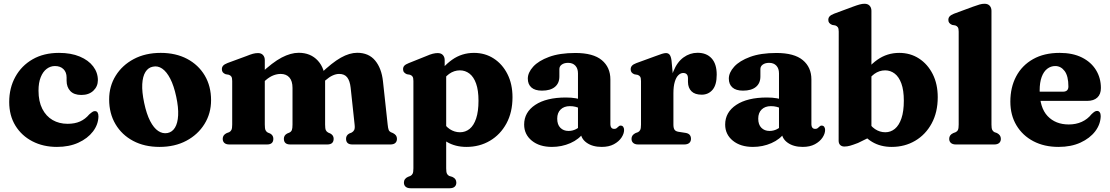

<svg xmlns="http://www.w3.org/2000/svg" viewBox="-20 -769 5908 1022"><path d="M501 -342.5Q501 -309 477 -286.2Q453 -263.5 413 -263.5Q374 -263.5 354.2 -284.5Q334.5 -305.5 334.5 -339.5V-356.5Q334.5 -384.5 317.8 -401Q301 -417.5 272.5 -417.5Q248.5 -417.5 228.5 -402.5Q208.5 -387.5 196.8 -358.2Q185 -329 185 -286.5Q185 -229 205.2 -189.5Q225.5 -150 260.2 -130Q295 -110 339.5 -110Q378.5 -110 406.2 -122.5Q434 -135 455 -160Q466.5 -170 473 -174Q479.5 -178 485.5 -177.5Q495 -177.5 499.5 -170Q504 -162.5 504 -149Q503 -106 474.8 -69Q446.5 -32 397.2 -9.5Q348 13 283 13Q210 13 152.5 -16.8Q95 -46.5 62 -100.2Q29 -154 29 -226Q29 -301 61.8 -360.2Q94.5 -419.5 153.8 -453.5Q213 -487.5 294 -487.5Q358 -487.5 404.5 -468Q451 -448.5 476 -415.5Q501 -382.5 501 -342.5Z M835.5 -487.5Q915.5 -487.5 975.8 -455.8Q1036 -424 1069.8 -367.2Q1103.5 -310.5 1103.5 -235.5Q1103.5 -165.5 1068.5 -109Q1033.5 -52.5 972 -19.8Q910.5 13 829 13Q749 13 688.8 -19Q628.5 -51 594.8 -108Q561 -165 561 -240Q561 -310 595.8 -366Q630.5 -422 692.2 -454.8Q754 -487.5 835.5 -487.5ZM872 -61Q897 -66 911.5 -89.8Q926 -113.5 928.2 -155Q930.5 -196.5 918 -254.5Q905.5 -313 886.2 -350.2Q867 -387.5 843.2 -403.8Q819.5 -420 793.5 -414Q769 -409.5 754.2 -386Q739.5 -362.5 737.2 -321.2Q735 -280 747.5 -221Q760 -162 779.2 -124.8Q798.5 -87.5 822.2 -71.8Q846 -56 872 -61Z M1389.5 -449V-106Q1389.5 -85 1393.2 -76.5Q1397 -68 1405 -63.5L1418.5 -58Q1435 -48.5 1435 -30.5Q1435 0 1401.5 0H1201Q1183.5 0 1174.5 -8Q1165.5 -16 1165.5 -30Q1165.5 -40.5 1170.8 -48Q1176 -55.5 1186.5 -60.5L1200 -65.5Q1208 -69.5 1212 -77.8Q1216 -86 1216 -106V-337.5Q1216 -354.5 1211.5 -361.2Q1207 -368 1198 -371L1181 -374Q1171 -378 1166 -384.2Q1161 -390.5 1161 -400.5Q1161 -412 1167.8 -419.5Q1174.5 -427 1191 -433.5L1291.5 -470.5Q1312.5 -479 1326.2 -482.8Q1340 -486.5 1353.5 -486.5Q1370.5 -486.5 1380 -476Q1389.5 -465.5 1389.5 -449ZM1374.5 -324.5 1345.5 -356.5 1366 -376Q1431 -437.5 1479.5 -462.8Q1528 -488 1570 -488Q1633.5 -488 1672 -446Q1710.5 -404 1710.5 -334.5V-106Q1710.5 -85 1714.2 -76.5Q1718 -68 1726.5 -63.5L1739 -58Q1756 -48.5 1756 -30.5Q1756 0 1722 0H1525Q1491 0 1491 -30.5Q1491 -48.5 1508 -58L1521 -63.5Q1530 -68 1533.5 -76.8Q1537 -85.5 1537 -106.5V-301Q1537 -338 1520.2 -356.8Q1503.5 -375.5 1474 -375.5Q1454.5 -375.5 1434.2 -367.5Q1414 -359.5 1393 -341ZM1694 -325 1665 -357 1685.5 -376Q1748 -436 1794.2 -462Q1840.5 -488 1881.5 -488Q1942.5 -488 1976.8 -446.8Q2011 -405.5 2018.5 -336.5L2043.5 -106Q2045.5 -86 2048.8 -77.8Q2052 -69.5 2060 -65.5L2072 -60.5Q2082.5 -55 2087.8 -47.8Q2093 -40.5 2093 -30Q2093 -16 2084.2 -8Q2075.5 0 2058 0H1855.5Q1822 0 1822 -30.5Q1822 -48.5 1838.5 -58L1852 -63.5Q1860.5 -68 1865.2 -76.8Q1870 -85.5 1867.5 -106.5L1846.5 -302Q1842.5 -338.5 1828.2 -357Q1814 -375.5 1785.5 -375.5Q1768.5 -375.5 1750.5 -367.2Q1732.5 -359 1712.5 -341.5Z M2347 -449V-398.5L2355 -383V127Q2355 147 2359 155.2Q2363 163.5 2371 167.5L2387.5 172.5Q2398.5 177.5 2403.8 185Q2409 192.5 2409 203Q2409 217 2400 225Q2391 233 2373.5 233H2165.5Q2148.5 233 2139.2 225Q2130 217 2130 203Q2130 192.5 2135.2 185Q2140.5 177.5 2151.5 172.5L2164.5 167.5Q2172.5 163.5 2176.5 155.2Q2180.5 147 2180.5 127V-338Q2180.5 -354.5 2176 -361.2Q2171.5 -368 2162.5 -371L2145.5 -374Q2136 -378 2130.8 -384.2Q2125.5 -390.5 2125.5 -400.5Q2125.5 -412 2132.2 -419.2Q2139 -426.5 2155.5 -433L2249 -470.5Q2269.5 -479.5 2283.5 -483Q2297.5 -486.5 2310 -486.5Q2328 -486.5 2337.5 -476Q2347 -465.5 2347 -449ZM2322.5 -316 2294.5 -349.5Q2335 -414.5 2386.5 -451Q2438 -487.5 2503 -487.5Q2562 -487.5 2608.2 -457.5Q2654.5 -427.5 2681.2 -374.5Q2708 -321.5 2708 -251.5Q2708 -171.5 2675.8 -112Q2643.5 -52.5 2588 -19.8Q2532.5 13 2463 13Q2403.5 13 2358.8 -13.5Q2314 -40 2283.5 -92L2327 -136.5Q2349 -98 2374.2 -81.5Q2399.5 -65 2428.5 -65Q2457.5 -65 2479.8 -83Q2502 -101 2514.5 -138.5Q2527 -176 2527 -233Q2527 -288.5 2514.2 -324.2Q2501.5 -360 2479 -377.2Q2456.5 -394.5 2428 -394.5Q2397 -394.5 2370.5 -375.5Q2344 -356.5 2322.5 -316Z M3070.5 -69.5V-82L3056.5 -85V-378.5Q3056.5 -404.5 3042.5 -419.5Q3028.5 -434.5 3004 -434.5Q2983 -434.5 2970.2 -425.2Q2957.5 -416 2957.5 -401.5V-361.5Q2957.5 -326 2933.5 -306.2Q2909.5 -286.5 2865 -286.5Q2827.5 -286.5 2808.5 -303.5Q2789.5 -320.5 2789.5 -350.5Q2789.5 -382.5 2818 -414Q2846.5 -445.5 2902.8 -466.2Q2959 -487 3043 -487Q3137.5 -487 3183.2 -449Q3229 -411 3229 -346V-106.5Q3229 -96 3234 -89.5Q3239 -83 3249.5 -83Q3257.5 -83 3262 -86.5Q3266.5 -90 3270.5 -94Q3273 -96.5 3276 -98.5Q3279 -100.5 3283.5 -100.5Q3292.5 -100.5 3297.2 -94Q3302 -87.5 3302 -77.5Q3302 -57.5 3288 -36.5Q3274 -15.5 3247.5 -1.2Q3221 13 3183 13Q3133.5 13 3102 -9.8Q3070.5 -32.5 3070.5 -69.5ZM2770 -106Q2770 -171.5 2829.2 -210.8Q2888.5 -250 2992 -250Q3022 -250 3045.8 -245.8Q3069.5 -241.5 3085.5 -234L3070.5 -190.5Q3057 -197 3043.5 -200.5Q3030 -204 3013.5 -204Q2982.5 -204 2964.2 -186.2Q2946 -168.5 2946 -137.5Q2946 -105.5 2962.8 -88.8Q2979.5 -72 3006 -72Q3027.5 -72 3046 -81.5Q3064.5 -91 3076 -105.5L3088 -64.5Q3062.5 -27.5 3016.2 -7.2Q2970 13 2918 13Q2851.5 13 2810.8 -20.2Q2770 -53.5 2770 -106Z M3544.5 -265Q3544.5 -340 3564.5 -389.5Q3584.5 -439 3618.5 -463.5Q3652.5 -488 3693 -488Q3741 -488 3768 -458.2Q3795 -428.5 3795 -371.5Q3795 -317 3772.8 -291Q3750.5 -265 3715 -265Q3679 -265 3660.8 -283Q3642.5 -301 3642 -332.5V-352Q3642 -366.5 3635.5 -373.5Q3629 -380.5 3616.5 -380.5Q3603 -380.5 3591 -369Q3579 -357.5 3571.8 -333.5Q3564.5 -309.5 3564.5 -272.5ZM3554.5 -446.5 3564.5 -338.5V-106Q3564.5 -88 3570.2 -79Q3576 -70 3591.5 -67.5L3630 -61.5Q3644.5 -59 3651.2 -51Q3658 -43 3658 -30Q3658 -16 3648.8 -8Q3639.5 0 3622 0H3377Q3360 0 3350.8 -8Q3341.5 -16 3341.5 -30Q3341.5 -40.5 3346.8 -47.8Q3352 -55 3362.5 -60.5L3376 -65.5Q3384 -69.5 3388 -77.8Q3392 -86 3392 -106V-337Q3392 -354 3387.5 -360.8Q3383 -367.5 3374 -370.5L3357 -373.5Q3347.5 -377 3342.2 -383.5Q3337 -390 3337 -400Q3337 -411.5 3344 -419.2Q3351 -427 3367 -433L3467 -469.5Q3490.5 -478.5 3503.5 -482.5Q3516.5 -486.5 3525 -486.5Q3537.5 -486.5 3544.5 -477.5Q3551.5 -468.5 3554.5 -446.5Z M4140.5 -69.5V-82L4126.5 -85V-378.5Q4126.5 -404.5 4112.5 -419.5Q4098.5 -434.5 4074 -434.5Q4053 -434.5 4040.2 -425.2Q4027.5 -416 4027.5 -401.5V-361.5Q4027.5 -326 4003.5 -306.2Q3979.5 -286.5 3935 -286.5Q3897.5 -286.5 3878.5 -303.5Q3859.5 -320.5 3859.5 -350.5Q3859.5 -382.5 3888 -414Q3916.5 -445.5 3972.8 -466.2Q4029 -487 4113 -487Q4207.5 -487 4253.2 -449Q4299 -411 4299 -346V-106.5Q4299 -96 4304 -89.5Q4309 -83 4319.5 -83Q4327.5 -83 4332 -86.5Q4336.5 -90 4340.5 -94Q4343 -96.5 4346 -98.5Q4349 -100.5 4353.5 -100.5Q4362.5 -100.5 4367.2 -94Q4372 -87.5 4372 -77.5Q4372 -57.5 4358 -36.5Q4344 -15.5 4317.5 -1.2Q4291 13 4253 13Q4203.5 13 4172 -9.8Q4140.5 -32.5 4140.5 -69.5ZM3840 -106Q3840 -171.5 3899.2 -210.8Q3958.5 -250 4062 -250Q4092 -250 4115.8 -245.8Q4139.5 -241.5 4155.5 -234L4140.5 -190.5Q4127 -197 4113.5 -200.5Q4100 -204 4083.5 -204Q4052.5 -204 4034.2 -186.2Q4016 -168.5 4016 -137.5Q4016 -105.5 4032.8 -88.8Q4049.5 -72 4076 -72Q4097.5 -72 4116 -81.5Q4134.5 -91 4146 -105.5L4158 -64.5Q4132.5 -27.5 4086.2 -7.2Q4040 13 3988 13Q3921.5 13 3880.8 -20.2Q3840 -53.5 3840 -106Z M4618.5 -711.5V-43L4547 -8Q4521 2 4505.2 6.5Q4489.5 11 4474.5 11Q4461 11 4452.5 3Q4444 -5 4444 -20L4444.5 -600.5Q4444.5 -617 4439.8 -623.8Q4435 -630.5 4426.5 -633.5L4409.5 -636.5Q4399.5 -640.5 4394.2 -646.8Q4389 -653 4389 -663Q4389 -674.5 4396 -682Q4403 -689.5 4419.5 -696L4520.5 -733.5Q4542 -741.5 4555.8 -745.2Q4569.5 -749 4581.5 -749Q4599.5 -749 4609 -738.5Q4618.5 -728 4618.5 -711.5ZM4586.5 -316 4558 -349.5Q4598.5 -414.5 4650.2 -451Q4702 -487.5 4766.5 -487.5Q4825.5 -487.5 4871.8 -457.5Q4918 -427.5 4944.8 -374.5Q4971.5 -321.5 4971.5 -251.5Q4971.5 -171.5 4939.2 -112Q4907 -52.5 4851.5 -19.8Q4796 13 4726.5 13Q4667 13 4622.2 -13.8Q4577.5 -40.5 4547 -92L4591 -136.5Q4612.5 -98.5 4637.8 -81.8Q4663 -65 4692.5 -65Q4721 -65 4743.2 -83.2Q4765.5 -101.5 4778.2 -138.8Q4791 -176 4791 -233Q4791 -288.5 4778 -324.2Q4765 -360 4742.5 -377.2Q4720 -394.5 4691.5 -394.5Q4660.5 -394.5 4634 -375.5Q4607.5 -356.5 4586.5 -316Z M5257.5 -711.5V-106Q5257.5 -86 5261.5 -77.8Q5265.5 -69.5 5273.5 -65.5L5286.5 -61Q5297 -55.5 5302.2 -48Q5307.5 -40.5 5307.5 -30Q5307.5 -16 5298.5 -8Q5289.5 0 5272.5 0H5068Q5051 0 5041.8 -8Q5032.5 -16 5032.5 -30Q5032.5 -40.5 5037.8 -48Q5043 -55.5 5054 -60.5L5067 -65.5Q5075.5 -69.5 5079.2 -77.8Q5083 -86 5083 -106V-600.5Q5083 -617 5078.5 -623.8Q5074 -630.5 5065.5 -633.5L5048 -636.5Q5038.5 -640.5 5033.2 -646.8Q5028 -653 5028 -663Q5028 -674.5 5035 -682Q5042 -689.5 5058 -696L5159.5 -733.5Q5181 -741.5 5194.5 -745.2Q5208 -749 5220.5 -749Q5238.5 -749 5248 -738.5Q5257.5 -728 5257.5 -711.5Z M5840 -300.5Q5840 -267.5 5821 -249.8Q5802 -232 5767 -232H5471V-281H5638Q5667 -281 5667 -308.5Q5667 -364 5647 -390.8Q5627 -417.5 5597 -417.5Q5573.5 -417.5 5554.5 -403Q5535.5 -388.5 5524.8 -359.5Q5514 -330.5 5514 -287Q5514 -196 5556.2 -151.2Q5598.5 -106.5 5669 -106.5Q5707.5 -106.5 5738.2 -120.5Q5769 -134.5 5790 -161Q5801 -171.5 5807.5 -175.2Q5814 -179 5820.5 -178.5Q5828.5 -178.5 5833.8 -171.2Q5839 -164 5839 -151Q5838 -107.5 5809.8 -70.2Q5781.5 -33 5731.5 -10Q5681.5 13 5614.5 13Q5538.5 13 5480.8 -17.2Q5423 -47.5 5390.5 -101.8Q5358 -156 5358 -228Q5358 -304 5389 -362.5Q5420 -421 5478.8 -454.2Q5537.5 -487.5 5620.5 -487.5Q5690 -487.5 5739 -463Q5788 -438.5 5814 -396Q5840 -353.5 5840 -300.5Z"/></svg>

Font: Fraunces 28pt Soft Wonky
Style: Bold
Weight: 700
Version: Version 1.000;[b76b70a41]